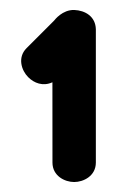

<svg xmlns="http://www.w3.org/2000/svg" viewBox="-20 -745 235 385"><path d="M122.2 -666.7C124.4 -668.9 121.8 -666.3 122.2 -666.7ZM85.1 -580C85.2 -505.6 85.2 -419 85.2 -419C85.2 -392.2 109.9 -380 128.7 -380C147.4 -380 172.2 -392.1 172.2 -419V-686.4C171.5 -711.9 151 -724.1 128.9 -725C105 -725.6 89.9 -705.3 88.5 -703.7C87 -702.1 33.4 -648.5 33.3 -648.5C14.4 -629.6 23.2 -603.5 36.6 -590.2C48.2 -578.5 66 -571.3 85.1 -580Z"/></svg>

Font: Hi.
Style: Regular
Weight: 400
Designer: Mew Too, Robert Jablonski
Foundry: Cannot Into Space Fonts
Version: Version 1.996